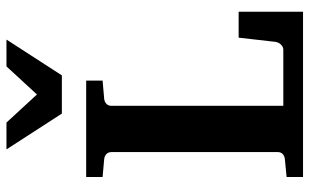

<svg xmlns="http://www.w3.org/2000/svg" viewBox="-202 -756 957 594"><g transform="rotate(-90 277.0 -458.5)"><path d="M26.9 0V-50.8L82 -56.2Q91.3 -57.1 97.7 -62.7Q104 -68.4 104 -78.1V-592.8Q104 -602.5 97.7 -608.4Q91.3 -614.3 82 -615.2L26.9 -620.1V-670.9H325.2V-620.1L269 -615.2Q259.8 -614.3 253.4 -608.4Q247.1 -602.5 247.1 -592.8V-61H420.9Q426.3 -61 430.4 -63.5Q434.6 -65.9 437.7 -69.6Q440.9 -73.2 442.6 -77.1Q444.3 -81.1 444.8 -84L458 -199.2H538.1V0ZM341.3 -746.1H223.1L112.3 -917.5H195.3L282.2 -823.2L369.1 -917.5H452.1Z"/></g></svg>

Font: Charis SIL APac
Style: Bold
Weight: 700
Foundry: SIL International
Version: Version 5.000